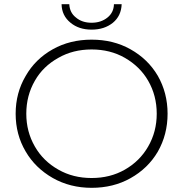

<svg xmlns="http://www.w3.org/2000/svg" viewBox="-20 -895 878 920"><path d="M419 5Q316 5 233 -42Q149 -90 103 -169Q55 -250 55 -350Q55 -450 103 -531Q149 -612 233 -659Q315 -705 419 -705Q523 -705 605 -659Q689 -612 736 -532Q783 -450 783 -350Q783 -250 736 -168Q689 -88 605 -41Q523 5 419 5ZM578 -82Q650 -123 690 -193Q731 -264 731 -350Q731 -437 690 -508Q651 -576 578 -618Q508 -658 419 -658Q330 -658 260 -618Q186 -577 147 -508Q106 -437 106 -350Q106 -264 147 -193Q187 -123 260 -82Q330 -42 419 -42Q508 -42 578 -82ZM419 -753Q358 -753 318 -786Q276 -820 275 -875H312Q314 -834 344 -811Q373 -786 419 -786Q464 -786 495 -811Q525 -835 526 -875H563Q561 -819 521 -786Q480 -753 419 -753Z"/></svg>

Font: Montserrat Light Alt1
Style: Light
Weight: 500
Designer: Differentunic
Foundry: Julieta Ulanovsky
Version: 0.1